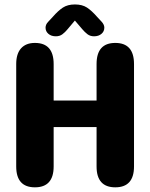

<svg xmlns="http://www.w3.org/2000/svg" viewBox="-20 -812 659 841"><path d="M403 -531.5Q403 -624 485 -624Q567 -624 567 -531.5V-83Q567 8.5 485 8.5Q403 8.5 403 -83V-255.5H215V-83Q215 8.5 133 8.5Q51 8.5 51 -83V-531.5Q51 -576.5 72.2 -600.2Q93.5 -624 133 -624Q215 -624 215 -531.5V-371.5H403ZM425 -717Q437 -704 437 -691Q437 -674.5 424.5 -663.8Q412 -653 392 -653Q375 -653 363 -662.2Q351 -671.5 340.5 -684L308 -722L276 -684Q265 -670.5 253.2 -661.8Q241.5 -653 224.5 -653Q204.5 -653 192 -663.8Q179.5 -674.5 179.5 -691Q179.5 -697 182.2 -703.8Q185 -710.5 191.5 -717L211 -738Q234.5 -765 255.5 -778.8Q276.5 -792.5 308 -792.5Q340 -792.5 360.8 -779Q381.5 -765.5 405.5 -738Z"/></svg>

Font: Sono ExtraLight Monospace
Style: Bold
Weight: 700
Version: Version 2.112